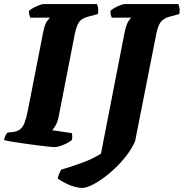

<svg xmlns="http://www.w3.org/2000/svg" viewBox="-31 -724 904 945"><path d="M236 0Q229 0 204.5 -2.5Q180 -5 147 -9.5Q114 -14 81 -18.5Q48 -23 22.5 -27.5Q-3 -32 -11 -35Q-9 -46 -4 -56.5Q1 -67 5 -71L37 -75Q56 -78 69 -88.5Q82 -99 90.5 -121.5Q99 -144 106 -180L180 -558Q189 -605 201 -620.5Q213 -636 215 -637H118Q116 -641 113.5 -650.5Q111 -660 112 -671Q119 -678 133.5 -685.5Q148 -693 162 -698.5Q176 -704 182 -704H446Q449 -699 451.5 -686.5Q454 -674 451 -655L403 -642Q371 -634 358 -615Q345 -596 337 -556L258 -151Q253 -125 243 -107.5Q233 -90 226 -83L322 -69Q324 -65 324.5 -54Q325 -43 323 -35Q307 -22 281 -11Q255 0 236 0ZM373 201Q356 201 333.5 194.5Q311 188 290 177Q269 166 253 155Q256 140 261.5 128.5Q267 117 270 111Q329 94 380 74.5Q431 55 466 32L581 -558Q590 -604 601.5 -620Q613 -636 615 -637H519Q517 -642 514.5 -651Q512 -660 513 -671Q521 -679 535 -686.5Q549 -694 563 -699Q577 -704 583 -704H847Q849 -698 852 -686.5Q855 -675 852 -655L804 -642Q774 -634 760 -615.5Q746 -597 738 -556L634 -29Q615 14 581 55Q547 96 507.5 129Q468 162 432 181.5Q396 201 373 201Z"/></svg>

Font: Texturina Medium 12pt Black
Style: Italic
Weight: 900
Italic angle: -11°
Version: Version 1.002